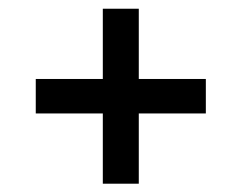

<svg xmlns="http://www.w3.org/2000/svg" viewBox="-20 -606 568 451"><path d="M221.5 -174.5V-339.5H64V-420.5H221.5V-585.5H306V-420.5H463.5V-339.5H306V-174.5Z"/></svg>

Font: Encode Sans Semi Condensed Medium
Style: Regular
Weight: 500
Width: 4
Designer: Multiple Designers
Foundry: Impallari Type
Version: Version 2.000